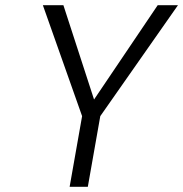

<svg xmlns="http://www.w3.org/2000/svg" viewBox="-20 -719 705 739"><path d="M665 -699 366 -272 318 0H248L296 -272L145 -699H224L342 -336L587 -699Z"/></svg>

Font: Fz Poppins Light
Style: Italic
Weight: 300
Italic angle: -10°
Designer: Ninad Kale (Devanagari), Jonny Pinhorn (Latin)
Foundry: Indian Type Foundry
Version: Vit hóa bi Vntype.Com & FontZin.Com